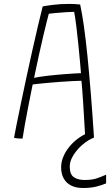

<svg xmlns="http://www.w3.org/2000/svg" viewBox="-20 -684 550 958"><path d="M509.5 187.5V231Q488.5 240 460.5 247Q432.5 254 393.5 254Q359.5 254 335 241.8Q310.5 229.5 297.8 206.2Q285 183 285 151Q285 124 295.8 98.2Q306.5 72.5 324.8 49.8Q343 27 366.8 9Q390.5 -9 416.5 -20L449 2.5Q421 13 393 36.8Q365 60.5 346.5 89.8Q328 119 328 147.5Q328 185.5 348 199.8Q368 214 401.5 214Q437 214 459.5 207Q482 200 509.5 187.5ZM92.5 7.5Q85.5 7.5 79.2 7.2Q73 7 67.5 6.5Q62 6 57.5 5.2Q53 4.5 50 3.5Q54 -18 63 -63.8Q72 -109.5 84.8 -170.2Q97.5 -231 112 -298.8Q126.5 -366.5 141.5 -433Q156.5 -499.5 169.8 -556.5Q183 -613.5 193 -652Q203.5 -654.5 242 -659.5Q280.5 -664.5 324 -664.5Q337 -664.5 352.5 -663.8Q368 -663 380 -661.5Q389.5 -617.5 398.8 -552.5Q408 -487.5 416.5 -403Q425 -318.5 433.2 -216.8Q441.5 -115 449 2.5Q442.5 4 435 5.2Q427.5 6.5 420.2 7Q413 7.5 405.5 7.5Q404.5 -7 403 -35.8Q401.5 -64.5 399.2 -100.8Q397 -137 394.8 -173Q392.5 -209 390.2 -238Q388 -267 386.5 -281Q370.5 -281 343 -279.5Q315.5 -278 283.5 -275.8Q251.5 -273.5 221.5 -270.8Q191.5 -268 170 -265.8Q148.5 -263.5 143 -262.5Q132.5 -211 122.2 -158.8Q112 -106.5 104.2 -62.8Q96.5 -19 92.5 7.5ZM150 -295.5Q175 -301 216 -305.8Q257 -310.5 302 -314Q347 -317.5 384 -319Q382.5 -339 379 -378Q375.5 -417 370.8 -463.2Q366 -509.5 360.8 -552.8Q355.5 -596 350 -625Q335.5 -625 309.2 -623.2Q283 -621.5 258.5 -619.2Q234 -617 223.5 -615.5Q220.5 -604.5 213.8 -578Q207 -551.5 197.2 -510.2Q187.5 -469 175.5 -415Q163.5 -361 150 -295.5Z"/></svg>

Font: Grandstander Thin Thin
Style: Regular
Weight: 250
Version: Version 1.200